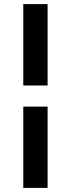

<svg xmlns="http://www.w3.org/2000/svg" viewBox="-20 -790 344 932"><path d="M93 -375V-770H211V-375ZM93 122V-272.5H211V122Z"/></svg>

Font: Karla ExtraLight
Style: Bold
Weight: 700
Version: Version 2.001